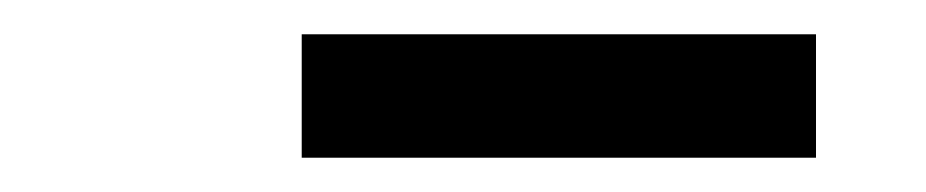

<svg xmlns="http://www.w3.org/2000/svg" viewBox="-20 -741 540 112"><path d="M156 -649V-721H456V-649Z"/></svg>

Font: Iosevka SS08
Style: Italic
Weight: 400
Italic angle: -10°
Monospace: yes
Designer: Belleve Invis
Foundry: Belleve Invis
Version: 2.1.0; ttfautohint (v1.8.2)